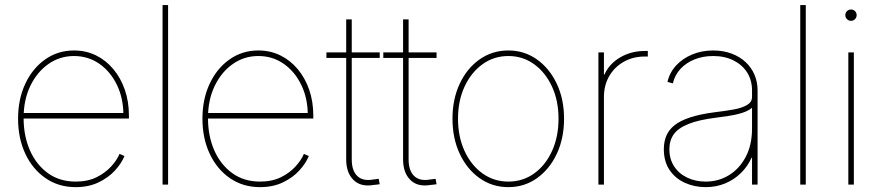

<svg xmlns="http://www.w3.org/2000/svg" viewBox="-20 -748 3566 778"><path d="M286.6 10.3Q217.3 10.3 164.6 -26.1Q111.8 -62.5 82.5 -125.2Q53.2 -188 53.2 -267.1Q53.2 -346.2 82.5 -408.7Q111.8 -471.2 163.1 -507.3Q214.4 -543.5 279.8 -543.5Q328.1 -543.5 368.7 -523.7Q409.2 -503.9 439.2 -468Q469.2 -432.1 485.8 -384.3Q502.4 -336.4 502.4 -279.8V-267.6H64.9V-290H489.3L480 -282.2Q480 -349.6 453.9 -403.8Q427.7 -458 382.6 -489.5Q337.4 -521 279.8 -521Q222.2 -521 176 -488.5Q129.9 -456.1 102.8 -399.7Q75.7 -343.3 75.7 -271V-269Q75.7 -197.3 101.1 -139.2Q126.5 -81.1 173.8 -46.6Q221.2 -12.2 286.6 -12.2Q335.4 -12.2 371.1 -29.8Q406.7 -47.4 430.4 -73.5Q454.1 -99.6 464.4 -124.5L484.4 -115.7Q472.2 -85.9 445.6 -56.9Q418.9 -27.8 378.9 -8.8Q338.9 10.3 286.6 10.3Z M661.1 -727.5V0H638.7V-727.5Z M1033.7 10.3Q964.4 10.3 911.6 -26.1Q858.9 -62.5 829.6 -125.2Q800.3 -188 800.3 -267.1Q800.3 -346.2 829.6 -408.7Q858.9 -471.2 910.2 -507.3Q961.4 -543.5 1026.9 -543.5Q1075.2 -543.5 1115.7 -523.7Q1156.2 -503.9 1186.3 -468Q1216.3 -432.1 1232.9 -384.3Q1249.5 -336.4 1249.5 -279.8V-267.6H812V-290H1236.3L1227.1 -282.2Q1227.1 -349.6 1200.9 -403.8Q1174.8 -458 1129.6 -489.5Q1084.5 -521 1026.9 -521Q969.2 -521 923.1 -488.5Q877 -456.1 849.9 -399.7Q822.8 -343.3 822.8 -271V-269Q822.8 -197.3 848.1 -139.2Q873.5 -81.1 920.9 -46.6Q968.3 -12.2 1033.7 -12.2Q1082.5 -12.2 1118.2 -29.8Q1153.8 -47.4 1177.5 -73.5Q1201.2 -99.6 1211.4 -124.5L1231.4 -115.7Q1219.2 -85.9 1192.6 -56.9Q1166 -27.8 1126 -8.8Q1085.9 10.3 1033.7 10.3Z M1518.6 -535.6V-513.2H1302.7V-535.6ZM1382.8 -669.4H1405.3V-102.1Q1405.3 -56.6 1427.7 -34.9Q1450.2 -13.2 1491.2 -20.5Q1497.1 -21 1503.2 -22Q1509.3 -22.9 1514.6 -23.4L1518.6 -1.5Q1512.2 -0.5 1506.1 0.2Q1500 1 1493.7 1.5Q1441.4 10.3 1412.1 -19Q1382.8 -48.3 1382.8 -102.1Z M1749 -535.6V-513.2H1533.2V-535.6ZM1613.3 -669.4H1635.7V-102.1Q1635.7 -56.6 1658.2 -34.9Q1680.7 -13.2 1721.7 -20.5Q1727.5 -21 1733.6 -22Q1739.7 -22.9 1745.1 -23.4L1749 -1.5Q1742.7 -0.5 1736.6 0.2Q1730.5 1 1724.1 1.5Q1671.9 10.3 1642.6 -19Q1613.3 -48.3 1613.3 -102.1Z M2040 10.3Q1974.6 10.3 1923.3 -26.1Q1872.1 -62.5 1842.8 -125Q1813.5 -187.5 1813.5 -267.1Q1813.5 -346.2 1842.8 -408.7Q1872.1 -471.2 1923.3 -507.3Q1974.6 -543.5 2040 -543.5Q2104.5 -543.5 2155.5 -507.3Q2206.5 -471.2 2236.1 -408.7Q2265.6 -346.2 2265.6 -267.1Q2265.6 -187.5 2236.3 -125Q2207 -62.5 2156 -26.1Q2105 10.3 2040 10.3ZM2040 -12.2Q2098.6 -12.2 2144.5 -45.2Q2190.4 -78.1 2216.8 -136Q2243.2 -193.8 2243.2 -267.1Q2243.2 -339.8 2216.6 -397.5Q2189.9 -455.1 2144 -488Q2098.1 -521 2040 -521Q1981.4 -521 1935.3 -487.8Q1889.2 -454.6 1862.5 -397.2Q1835.9 -339.8 1835.9 -267.1Q1835.9 -193.8 1862.5 -136Q1889.2 -78.1 1935.3 -45.2Q1981.4 -12.2 2040 -12.2Z M2404.8 0V-535.6H2427.2V-445.8H2429.2Q2448.7 -489.3 2492.9 -515.4Q2537.1 -541.5 2593.3 -541.5Q2597.7 -541.5 2599.1 -541.5Q2600.6 -541.5 2605 -541.5V-519Q2602.1 -519 2599.9 -519Q2597.7 -519 2593.3 -519Q2545.4 -519 2507.8 -497.8Q2470.2 -476.6 2448.7 -439.7Q2427.2 -402.8 2427.2 -355V0Z M2839.4 10.3Q2794.4 10.3 2755.6 -7.1Q2716.8 -24.4 2693.4 -58.8Q2669.9 -93.3 2669.9 -143.6Q2669.9 -172.9 2679.7 -197Q2689.5 -221.2 2712.6 -240Q2735.8 -258.8 2776.4 -272.2Q2816.9 -285.6 2878.4 -293.5Q2919.4 -298.3 2953.1 -304.4Q2986.8 -310.5 3007.1 -322.5Q3027.3 -334.5 3027.3 -355.5V-381.3Q3027.3 -423.3 3007.3 -454.6Q2987.3 -485.8 2951.9 -503.4Q2916.5 -521 2869.6 -521Q2828.6 -521 2794.4 -507.3Q2760.3 -493.7 2737.3 -468.8Q2714.4 -443.8 2706.5 -410.2L2684.6 -416Q2693.4 -454.1 2719.7 -482.7Q2746.1 -511.2 2784.9 -527.3Q2823.7 -543.5 2869.6 -543.5Q2910.6 -543.5 2943.6 -531.2Q2976.6 -519 3000.5 -497.1Q3024.4 -475.1 3037.1 -445.6Q3049.8 -416 3049.8 -381.3V0H3027.3V-108.9H3025.4Q3009.3 -73.2 2981.7 -46.4Q2954.1 -19.5 2918 -4.6Q2881.8 10.3 2839.4 10.3ZM2839.4 -12.2Q2891.6 -12.2 2934.1 -38.3Q2976.6 -64.5 3002 -112.8Q3027.3 -161.1 3027.3 -227.1V-311Q3017.1 -302.7 3003.2 -296.6Q2989.3 -290.5 2971.7 -286.1Q2954.1 -281.7 2932.4 -278.3Q2910.6 -274.9 2884.3 -271.5Q2812 -262.7 2770 -245.8Q2728 -229 2710.2 -203.9Q2692.4 -178.7 2692.4 -143.6Q2692.4 -103 2711.9 -73.5Q2731.4 -43.9 2764.9 -28.1Q2798.3 -12.2 2839.4 -12.2Z M3245.1 -727.5V0H3222.7V-727.5Z M3417.5 0V-535.6H3439.9V0ZM3428.2 -663.6Q3418.9 -663.6 3412.1 -670.4Q3405.3 -677.2 3405.3 -686.5Q3405.3 -696.3 3412.1 -702.9Q3418.9 -709.5 3428.2 -709.5Q3438 -709.5 3444.6 -702.9Q3451.2 -696.3 3451.2 -686.5Q3451.2 -677.2 3444.6 -670.4Q3438 -663.6 3428.2 -663.6Z"/></svg>

Font: Inter 20pt Thin
Style: Regular
Weight: 250
Version: Version 4.001;git-66647c0bb